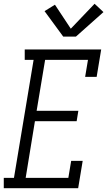

<svg xmlns="http://www.w3.org/2000/svg" viewBox="-42 -997 568 1017"><path d="M-22 0V-55H32L136 -680H89V-735H494L470 -590H409L424 -680H197L152 -410H373L364 -355H143L94 -55H320L335 -145H396L372 0ZM293 -803 194 -938 249 -972 333 -845 459 -977 506 -933 360 -803Z"/></svg>

Font: Iosevka Slab Light Oblique
Style: Regular
Weight: 300
Italic angle: -9°
Monospace: yes
Designer: Belleve Invis
Foundry: Belleve Invis
Version: Version 11.1.1; ttfautohint (v1.8.3)